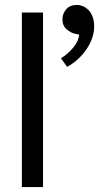

<svg xmlns="http://www.w3.org/2000/svg" viewBox="-20 -761 403 781"><path d="M69 0V-710H155V0ZM284 -624Q269 -627 251.5 -641.5Q234 -656 234 -682Q234 -706 249.5 -723.5Q265 -741 293 -741Q305 -741 317 -736Q329 -731 339.5 -720.5Q350 -710 356.5 -693.5Q363 -677 363 -653Q363 -630 355 -606.5Q347 -583 332 -561Q317 -539 297 -520.5Q277 -502 253 -489L228 -524Q256 -541 278 -567.5Q300 -594 302 -620Z"/></svg>

Font: Mukta Malar
Style: Regular
Weight: 400
Designer: Aadarsh Rajan, Girish Dalvi, Yashodeep Gholap
Foundry: Ek Type
Version: Version 2.538;PS 1.000;hotconv 16.6.51;makeotf.lib2.5.65220;